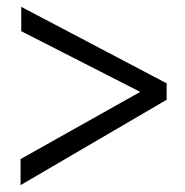

<svg xmlns="http://www.w3.org/2000/svg" viewBox="-20 -587 540 560"><path d="M42 -496 389 -319 40 -123V-47L466 -296V-344L42 -567Z"/></svg>

Font: Inconsolatazi4
Style: Regular
Weight: 400
Designer: Raph Levien, Kirill Tkachev
Foundry: Cyreal
Version: Version 1.013